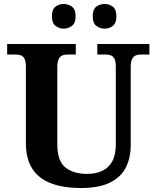

<svg xmlns="http://www.w3.org/2000/svg" viewBox="-20 -935 787 965"><path d="M387 10Q300 10 238 -13Q176 -36 143 -86Q110 -136 110 -218V-600Q110 -627 103 -640Q96 -653 84.5 -657Q73 -661 59 -661H16V-714H361V-661H319Q305 -661 293.5 -656.5Q282 -652 275 -638.5Q268 -625 268 -596V-210Q268 -126 308.5 -93.5Q349 -61 417 -61Q462 -61 494.5 -76.5Q527 -92 544.5 -124.5Q562 -157 562 -208V-600Q562 -627 555 -640Q548 -653 536.5 -657Q525 -661 511 -661H469V-714H731V-661H688Q674 -661 662.5 -656.5Q651 -652 644 -638.5Q637 -625 637 -596V-206Q637 -139 611 -90.5Q585 -42 530 -16Q475 10 387 10ZM506 -791Q482 -791 464 -805Q446 -819 446 -853Q446 -888 464 -901.5Q482 -915 506 -915Q529 -915 547 -901.5Q565 -888 565 -853Q565 -819 547 -805Q529 -791 506 -791ZM300 -791Q277 -791 259 -805Q241 -819 241 -853Q241 -888 259 -901.5Q277 -915 300 -915Q323 -915 341.5 -901.5Q360 -888 360 -853Q360 -819 341.5 -805Q323 -791 300 -791Z"/></svg>

Font: Noto Serif Tamil
Style: Bold
Weight: 700
Designer: Indian Type Foundry, Tom Grace, and the Monotype Design Team
Foundry: Monotype Imaging Inc.
Version: Version 2.003